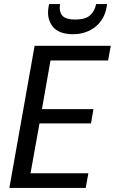

<svg xmlns="http://www.w3.org/2000/svg" viewBox="-20 -923 564 943"><path d="M511 -626H228L186 -387H439L427 -317H174L130 -72H414L401 0H26L150 -698H524ZM503 -885Q498 -857 484.5 -833.5Q471 -810 450 -792.5Q429 -775 400.5 -765Q372 -755 338 -755Q269 -755 239 -792.5Q209 -830 218 -886L221 -903H275Q269 -867 285.5 -847Q302 -827 350 -827Q398 -827 421.5 -847Q445 -867 452 -903H506Z"/></svg>

Font: SVN-Poppins
Style: Italic
Weight: 400
Italic angle: -10°
Designer: Ninad Kale (Devanagari), Jonny Pinhorn (Latin)
Foundry: Indian Type Foundry
Version: Version 3.002 2017; ttfautohint (v1.8.3)